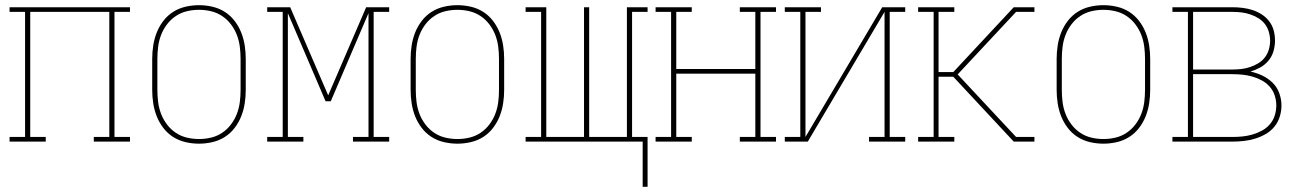

<svg xmlns="http://www.w3.org/2000/svg" viewBox="-20 -548 5040 743"><path d="M17 0V-18H77V-502H17V-520H483V-502H423V-18H483V0H343V-18H403V-502H97V-18H157V0Z M750 8Q724 8 698 2Q672 -4 650 -18Q628 -32 612 -53Q596 -74 586.5 -98Q577 -122 573 -148Q569 -174 569 -200V-320Q569 -346 573 -372Q577 -398 586.5 -422Q596 -446 612 -467Q628 -488 650 -502Q672 -516 698 -522Q724 -528 750 -528Q776 -528 802 -522Q828 -516 850 -502Q872 -488 888 -467Q904 -446 913.5 -422Q923 -398 927 -372Q931 -346 931 -320V-200Q931 -174 927 -148Q923 -122 913.5 -98Q904 -74 888 -53Q872 -32 850 -18Q828 -4 802 2Q776 8 750 8ZM750 -10Q774 -10 797 -15.5Q820 -21 839.5 -34Q859 -47 873.5 -66Q888 -85 896.5 -107Q905 -129 908 -152.5Q911 -176 911 -200V-320Q911 -344 908 -367.5Q905 -391 896.5 -413Q888 -435 873.5 -454Q859 -473 839.5 -486Q820 -499 797 -504.5Q774 -510 750 -510Q726 -510 703 -504.5Q680 -499 660.5 -486Q641 -473 626.5 -454Q612 -435 603.5 -413Q595 -391 592 -367.5Q589 -344 589 -320V-200Q589 -176 592 -152.5Q595 -129 603.5 -107Q612 -85 626.5 -66Q641 -47 660.5 -34Q680 -21 703 -15.5Q726 -10 750 -10Z M1014 0V-18H1074V-502H1014V-520H1103L1250 -179L1397 -520H1486V-502H1426V-18H1486V0H1346V-18H1406V-497L1260 -156H1240L1094 -497V-18H1154V0Z M1750 8Q1724 8 1698 2Q1672 -4 1650 -18Q1628 -32 1612 -53Q1596 -74 1586.5 -98Q1577 -122 1573 -148Q1569 -174 1569 -200V-320Q1569 -346 1573 -372Q1577 -398 1586.5 -422Q1596 -446 1612 -467Q1628 -488 1650 -502Q1672 -516 1698 -522Q1724 -528 1750 -528Q1776 -528 1802 -522Q1828 -516 1850 -502Q1872 -488 1888 -467Q1904 -446 1913.5 -422Q1923 -398 1927 -372Q1931 -346 1931 -320V-200Q1931 -174 1927 -148Q1923 -122 1913.5 -98Q1904 -74 1888 -53Q1872 -32 1850 -18Q1828 -4 1802 2Q1776 8 1750 8ZM1750 -10Q1774 -10 1797 -15.5Q1820 -21 1839.5 -34Q1859 -47 1873.5 -66Q1888 -85 1896.5 -107Q1905 -129 1908 -152.5Q1911 -176 1911 -200V-320Q1911 -344 1908 -367.5Q1905 -391 1896.5 -413Q1888 -435 1873.5 -454Q1859 -473 1839.5 -486Q1820 -499 1797 -504.5Q1774 -510 1750 -510Q1726 -510 1703 -504.5Q1680 -499 1660.5 -486Q1641 -473 1626.5 -454Q1612 -435 1603.5 -413Q1595 -391 1592 -367.5Q1589 -344 1589 -320V-200Q1589 -176 1592 -152.5Q1595 -129 1603.5 -107Q1612 -85 1626.5 -66Q1641 -47 1660.5 -34Q1680 -21 1703 -15.5Q1726 -10 1750 -10Z M2467 175V0H2014V-18H2074V-502H2014V-520H2094V-18H2240V-520H2260V-18H2406V-520H2486V-502H2426V-18H2486V175Z M2517 0V-18H2577V-502H2517V-520H2657V-502H2597V-281H2903V-502H2843V-520H2983V-502H2923V-18H2983V0H2843V-18H2903V-263H2597V-18H2657V0Z M3017 0V-18H3077V-502H3017V-520H3157V-502H3097V-18L3394 -520H3483V-502H3423V-18H3483V0H3343V-18H3403V-502L3106 0Z M3533 0V-18H3593V-502H3533V-520H3673V-502H3612V-269H3669L3903 -520H3983V-502H3912L3686 -260L3912 -18H3983V0H3903L3669 -251H3612V-18H3673V0Z M4250 8Q4224 8 4198 2Q4172 -4 4150 -18Q4128 -32 4112 -53Q4096 -74 4086.5 -98Q4077 -122 4073 -148Q4069 -174 4069 -200V-320Q4069 -346 4073 -372Q4077 -398 4086.5 -422Q4096 -446 4112 -467Q4128 -488 4150 -502Q4172 -516 4198 -522Q4224 -528 4250 -528Q4276 -528 4302 -522Q4328 -516 4350 -502Q4372 -488 4388 -467Q4404 -446 4413.5 -422Q4423 -398 4427 -372Q4431 -346 4431 -320V-200Q4431 -174 4427 -148Q4423 -122 4413.5 -98Q4404 -74 4388 -53Q4372 -32 4350 -18Q4328 -4 4302 2Q4276 8 4250 8ZM4250 -10Q4274 -10 4297 -15.5Q4320 -21 4339.5 -34Q4359 -47 4373.5 -66Q4388 -85 4396.5 -107Q4405 -129 4408 -152.5Q4411 -176 4411 -200V-320Q4411 -344 4408 -367.5Q4405 -391 4396.5 -413Q4388 -435 4373.5 -454Q4359 -473 4339.5 -486Q4320 -499 4297 -504.5Q4274 -510 4250 -510Q4226 -510 4203 -504.5Q4180 -499 4160.5 -486Q4141 -473 4126.5 -454Q4112 -435 4103.5 -413Q4095 -391 4092 -367.5Q4089 -344 4089 -320V-200Q4089 -176 4092 -152.5Q4095 -129 4103.5 -107Q4112 -85 4126.5 -66Q4141 -47 4160.5 -34Q4180 -21 4203 -15.5Q4226 -10 4250 -10Z M4517 0V-18H4577V-502H4517V-520H4749Q4769 -520 4789 -517.5Q4809 -515 4827.5 -509Q4846 -503 4863 -492Q4880 -481 4892 -465Q4904 -449 4909 -430Q4914 -411 4914 -391Q4914 -370 4908 -349.5Q4902 -329 4888.5 -313Q4875 -297 4857 -287Q4839 -277 4819 -271Q4843 -266 4865 -255.5Q4887 -245 4904.5 -228Q4922 -211 4930.5 -187.5Q4939 -164 4939 -140Q4939 -117 4932 -95.5Q4925 -74 4911 -57Q4897 -40 4877.5 -29Q4858 -18 4837 -11.5Q4816 -5 4793.5 -2.5Q4771 0 4749 0ZM4597 -279H4749Q4767 -279 4784 -281Q4801 -283 4817.5 -288.5Q4834 -294 4849 -303Q4864 -312 4874.5 -325.5Q4885 -339 4890 -356Q4895 -373 4895 -391Q4895 -408 4890 -425Q4885 -442 4874.5 -455.5Q4864 -469 4849 -478Q4834 -487 4817.5 -492.5Q4801 -498 4784 -500Q4767 -502 4749 -502H4597ZM4597 -18H4749Q4769 -18 4788.5 -20Q4808 -22 4827 -27.5Q4846 -33 4863.5 -42.5Q4881 -52 4894 -67Q4907 -82 4913 -101Q4919 -120 4919 -140Q4919 -159 4913 -178Q4907 -197 4894 -212Q4881 -227 4863.5 -236.5Q4846 -246 4827 -251.5Q4808 -257 4788.5 -259Q4769 -261 4749 -261H4597Z"/></svg>

Font: Iosevka Curly Slab Thin
Style: Regular
Weight: 100
Monospace: yes
Designer: Belleve Invis
Foundry: Belleve Invis
Version: Version 22.1.2; ttfautohint (v1.8.4)